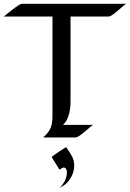

<svg xmlns="http://www.w3.org/2000/svg" viewBox="-29 -723 686 1010"><path d="M86 -703C71 -703 5 -647 -9 -636H247V-117C247 -59 237 -35 198 0H368C392 0 450 -65 463 -66H302C302 -66 342 -94 342 -189V-636H542C565 -636 624 -702 637 -703ZM358 120C351 95 333 73 319 51C318 50 240 101 243 104L284 169C285 170 296 162 296 162C311 152 323 163 323 185C323 215 306 245 283 267C291 260 311 252 320 242C353 210 369 163 358 120Z"/></svg>

Font: Fondamento
Style: Regular
Weight: 400
Designer: Astigmatic (AOETI)
Foundry: Astigmatic (AOETI)
Version: Version 1.001